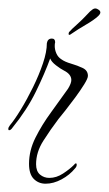

<svg xmlns="http://www.w3.org/2000/svg" viewBox="-27 -388 262 463"><path d="M92 41Q109 41 125 30.5Q141 20 151 10Q154 6 156 6Q158 6 158 9Q158 14 154 18Q141 34 121.5 44.5Q102 55 83 55Q66 55 54.5 43.5Q43 32 43 7Q43 -25 58.5 -56Q74 -87 96 -117Q118 -147 137 -174Q145 -187 145 -195Q145 -209 127 -218Q119 -222 108 -230.5Q97 -239 94 -247Q81 -211 59.5 -167Q38 -123 3 -80Q-1 -74 -5 -74Q-7 -74 -7 -77Q-7 -81 -3 -86Q8 -99 23 -123.5Q38 -148 52.5 -177.5Q67 -207 76.5 -235Q86 -263 86 -284Q88 -295 98 -295Q106 -295 106 -286Q105 -283 105 -277Q105 -268 109 -259Q113 -250 121 -245Q129 -239 144.5 -234.5Q160 -230 172.5 -224Q185 -218 185 -205Q185 -199 176 -184.5Q167 -170 154.5 -153Q142 -136 130.5 -121.5Q119 -107 114 -101Q95 -76 77.5 -48.5Q60 -21 60 8Q60 25 69.5 33Q79 41 92 41ZM143 -305Q142 -304 141 -304Q140 -304 140 -304Q138 -304 138.5 -307.5Q139 -311 141 -312Q145 -317 158 -328.5Q171 -340 184 -354Q190 -361 196.5 -365.5Q203 -370 210 -365Q220 -359 210 -349.5Q200 -340 181 -329Q162 -318 143 -305Z"/></svg>

Font: Fuggles
Style: Regular
Weight: 400
Designer: Rob Leuschke
Foundry: Robert E. Leuschke
Version: Version 1.100; ttfautohint (v1.8.3)